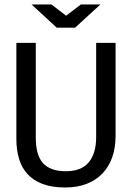

<svg xmlns="http://www.w3.org/2000/svg" viewBox="-20 -830 590 859"><path d="M497.1 -222.2Q497.1 -169.4 482.2 -126.7Q467.3 -84 438.5 -54Q409.7 -23.9 367.9 -7.6Q326.2 8.8 272 8.8Q212.4 8.8 170.9 -6.8Q129.4 -22.5 103.3 -51Q77.1 -79.6 65.2 -119.6Q53.2 -159.7 53.2 -209V-638.2H140.1V-215.8Q140.1 -178.2 147.2 -149.9Q154.3 -121.6 170.4 -102.5Q186.5 -83.5 212.2 -73.7Q237.8 -64 274.9 -64Q344.2 -64 377.2 -104Q410.2 -144 410.2 -216.8V-638.2H497.1ZM121.1 -810.1H210L275.9 -759.8L341.8 -810.1H429.2L315.9 -706.1H233.9ZM0 -638.2Z"/></svg>

Font: Code New Roman
Style: Regular
Weight: 400
Monospace: yes
Designer: Sam Radian
Foundry: Code New Roman
Version: Version 2.00 November 29, 2014